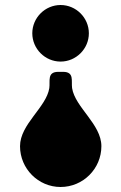

<svg xmlns="http://www.w3.org/2000/svg" viewBox="-20 -732 485 767"><path d="M335 -599C335 -661 284 -712 222 -712C160 -712 109 -661 109 -599C109 -537 160 -486 222 -486C284 -486 335 -537 335 -599ZM213 -445C167 -445 181 -408 177 -380C165 -303 60 -236 60 -148C60 -58 133 15 222 15C312 15 385 -58 385 -148C385 -236 280 -303 268 -380C264 -408 278 -445 232 -445Z"/></svg>

Font: Fascinate
Style: Regular
Weight: 900
Designer: Astigmatic (AOETI)
Foundry: Astigmatic (AOETI)
Version: Version 1.000